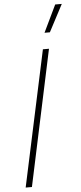

<svg xmlns="http://www.w3.org/2000/svg" viewBox="-65 -1037 454 1071"><g transform="rotate(-5 162.0 -501.5)"><path d="M69 0H34L197 -760H231ZM324 -1003 244 -851H214L287 -1003Z"/></g></svg>

Font: Be Vietnam Pro Variable Thin
Style: Italic
Weight: 100
Italic angle: -12°
Designer: Lam Bao, Tony Le, Vietanh Nguyen
Foundry: Yellow Type Foundry
Version: Version 1.002